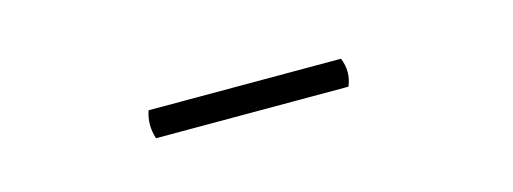

<svg xmlns="http://www.w3.org/2000/svg" viewBox="-19 -738 638 239"><g transform="rotate(-15 300.0 -618.0)"><path d="M166 -636C162 -624 162 -612 166 -600H414C419 -612 419 -624 414 -636Z"/></g></svg>

Font: Arima Koshi Light
Style: Regular
Weight: 300
Designer: Joana Correia and Natanael Gama
Foundry: NDISCOVER
Version: Version 1.019;PS 001.019;hotconv 1.0.88;makeotf.lib2.5.64775